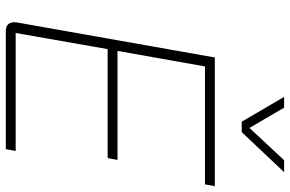

<svg xmlns="http://www.w3.org/2000/svg" viewBox="-184 -788 972 643"><g transform="rotate(90 301.5 -466.0)"><path d="M54 -29Q54 -35 55 -39L172 -700H603L597 -667H202L150 -374H515L509 -341H144L90 -33H485L479 0H84Q54 0 54 -29ZM304 -932H340L408 -816L516 -932H556L422 -790H387Z"/></g></svg>

Font: Bai Jamjuree ExtraLight
Style: Italic
Weight: 275
Italic angle: -10°
Version: Version 1.000; ttfautohint (v1.6)